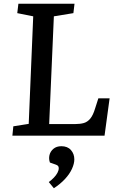

<svg xmlns="http://www.w3.org/2000/svg" viewBox="-20 -723 636 1023"><path d="M51 -50 133 -63 157 -636 72 -653 78 -703H377L371 -653L267 -636L242 -62H381Q407 -62 426.5 -67.5Q446 -73 461 -91Q476 -109 487 -146L504 -199H564L537 0H46ZM267 280 240 247Q255 236 267 223.5Q279 211 286 198Q293 185 293 173Q293 166 289.5 161.5Q286 157 277 154L246 143Q239 124 243.5 104Q248 84 264.5 70Q281 56 307 56Q340 56 358 76.5Q376 97 376 126Q376 149 363.5 176.5Q351 204 326.5 230.5Q302 257 267 280Z"/></svg>

Font: Literata 18pt Medium
Style: Italic
Weight: 500
Italic angle: -2°
Designer: Latin by Veronika Burian and Jose Scaglione. Greek by Irene Vlachou. Cyrillic by Vera Evstafieva
Foundry: TypeTogether
Version: Version 3.103;gftools[0.9.29]